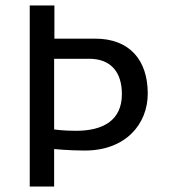

<svg xmlns="http://www.w3.org/2000/svg" viewBox="-20 -683 624 703"><path d="M88.9 0H178.2V-137.2C178.2 -137.2 234.4 -131.8 290.5 -131.8C440.4 -131.8 521 -229 521 -340.3C521 -463.4 454.1 -541.5 328.6 -541.5H179.2V-663.1H88.9ZM178.2 -209V-467.8H306.6C387.7 -467.8 426.3 -417 426.3 -338.4C426.3 -240.7 355.5 -204.1 258.3 -204.1C209.5 -204.1 178.2 -209 178.2 -209Z"/></svg>

Font: Basic
Style: Regular
Weight: 400
Designer: Magnus Gaarde
Foundry: Magnus Gaarde
Version: Version 1.001